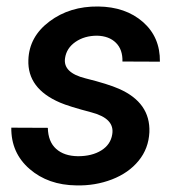

<svg xmlns="http://www.w3.org/2000/svg" viewBox="-20 -558 545 588"><path d="M323.7 -146.5Q332 -194.8 261 -213.6Q189.9 -232.4 164.1 -243.7Q63.5 -286.6 66.9 -374.5Q69.3 -445.8 131.6 -492.4Q193.8 -539.1 280.8 -538.1Q364.7 -537.1 417.7 -490.7Q470.7 -444.3 469.7 -369.1L355 -369.6Q356 -406.2 335 -427Q314 -447.8 277.3 -448.7Q238.8 -448.7 211.2 -429.7Q183.6 -410.6 179.2 -379.9Q172.4 -335.4 241.7 -318.1Q311 -300.8 344.2 -286.1Q440.9 -243.7 437.5 -153.3Q435.1 -103 404.5 -65.7Q374 -28.3 322.8 -8.5Q271.5 11.2 213.9 9.8Q127.4 8.8 70.6 -40.5Q13.7 -89.8 14.6 -167L126.5 -166.5Q127.4 -124 151.9 -102.1Q176.3 -80.1 218.8 -79.6Q261.7 -79.6 290.3 -97.4Q318.8 -115.2 323.7 -146.5Z"/></svg>

Font: RobotoDraft Medium
Style: Italic
Weight: 500
Italic angle: -12°
Version: Version 2.001152; 2014